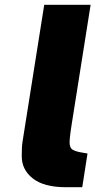

<svg xmlns="http://www.w3.org/2000/svg" viewBox="-20 -783 399 803"><path d="M256 0Q164 0 117.5 -36.5Q71 -73 71 -129Q71 -146 71.5 -161Q72 -176 74 -189L165 -763H359L279 -258Q278 -252 276 -238Q274 -224 272.5 -210.5Q271 -197 271 -189Q271 -165 283 -157.5Q295 -150 317 -146L346 -141L324 0Z"/></svg>

Font: Exo Thin Black
Style: Italic
Weight: 900
Italic angle: -9°
Version: Version 2.000